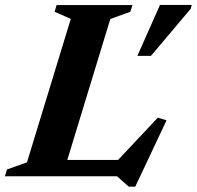

<svg xmlns="http://www.w3.org/2000/svg" viewBox="-48 -696 778 758"><path d="M387.5 -621 198 0H-28.5L-20.5 -27L58.5 -55L231.5 -621.5L167.5 -649.5L175.5 -676H475L466.5 -649.5ZM395.5 -40.5 575 -231.5 609.5 -221 486 41H460.5L414 0H95.5L116.5 -64.5H449.5ZM494.5 -475.5 583.5 -676.5H709L705 -661.5L548 -475.5Z"/></svg>

Font: Newsreader 16pt 16pt
Style: Bold Italic
Weight: 700
Italic angle: -17°
Version: Version 1.003